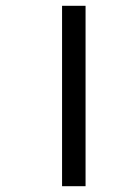

<svg xmlns="http://www.w3.org/2000/svg" viewBox="-20 -642 419 662"><path d="M194 -622H275V0H194Z"/></svg>

Font: RS Noto Sans
Style: Regular
Weight: 400
Designer: Monotype Design Team
Foundry: Monotype Imaging Inc.
Version: Version 3.10